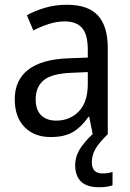

<svg xmlns="http://www.w3.org/2000/svg" viewBox="-20 -566 548 807"><path d="M261 -546Q350 -546 391.5 -501Q433 -456 433 -364V0H370L355 -75H352Q322 -32 286.5 -11Q251 10 193 10Q124 10 83 -32Q42 -74 42 -149Q42 -229 98.5 -273Q155 -317 269 -321L349 -324V-357Q349 -422 324.5 -449Q300 -476 253 -476Q218 -476 184.5 -465Q151 -454 120 -438L93 -502Q127 -521 170 -533.5Q213 -546 261 -546ZM281 -260Q198 -257 164 -229Q130 -201 130 -149Q130 -103 153.5 -81Q177 -59 216 -59Q274 -59 311.5 -98Q349 -137 349 -213V-263ZM366 116Q366 163 411 163Q426 163 436 161Q446 159 453 157V213Q441 217 427.5 219Q414 221 396 221Q345 221 320.5 197Q296 173 296 128Q296 87 323.5 49Q351 11 384 -14L431 0Q397 33 381.5 59.5Q366 86 366 116Z"/></svg>

Font: Noto Sans Sinhala SemiCondensed
Style: Regular
Weight: 400
Width: 4
Designer: Jelle Bosma - Monotype Design Team
Foundry: Monotype Imaging Inc.
Version: Version 2.006; ttfautohint (v1.8.4.7-5d5b)